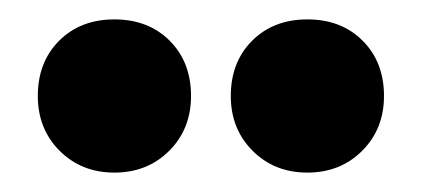

<svg xmlns="http://www.w3.org/2000/svg" viewBox="-20 -756 434 198"><path d="M218 -657Q218 -692 240 -714Q262 -736 297 -736Q332 -736 354 -714Q376 -692 376 -657Q376 -623 353.5 -600.5Q331 -578 297 -578Q263 -578 240.5 -600.5Q218 -623 218 -657ZM19 -657Q19 -692 41 -714Q63 -736 98 -736Q133 -736 155 -714Q177 -692 177 -657Q177 -623 154.5 -600.5Q132 -578 98 -578Q64 -578 41.5 -600.5Q19 -623 19 -657Z"/></svg>

Font: UMi
Style: Bold
Weight: 700
Designer: Peter Middis
Foundry: We Are UMi
Version: Version 1.0